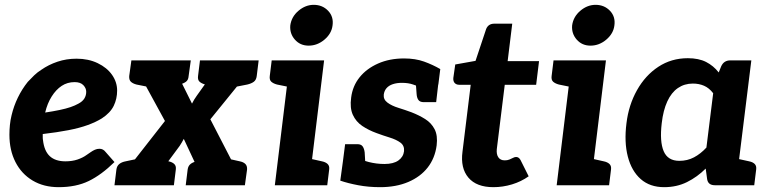

<svg xmlns="http://www.w3.org/2000/svg" viewBox="-20 -767 3194 795"><path d="M223 8Q161 8 115 -19.5Q69 -47 44 -96Q19 -145 19 -209Q19 -229 21 -249.5Q23 -270 28 -290Q37 -328 54 -363Q71 -398 95 -428Q108 -442 121.5 -455Q135 -468 151 -478Q181 -499 218 -511.5Q255 -524 297 -524Q346 -524 384.5 -505.5Q423 -487 444 -457Q465 -427 465 -392Q465 -358 451 -329Q437 -300 402 -277Q378 -262 344 -249.5Q310 -237 263.5 -228Q217 -219 157 -212Q157 -206 157 -198.5Q157 -191 158 -187Q163 -142 186 -120.5Q209 -99 251 -99Q279 -99 301 -106.5Q323 -114 338 -125Q347 -131 355.5 -137Q364 -143 373 -147Q382 -151 392 -151Q407 -151 417 -138L454 -96Q400 -43 347.5 -17.5Q295 8 223 8ZM167 -301Q200 -306 226.5 -311.5Q253 -317 272 -323.5Q291 -330 305 -338Q322 -347 329.5 -359.5Q337 -372 337 -387Q337 -402 325 -414.5Q313 -427 289 -427Q259 -427 235.5 -411.5Q212 -396 194 -367.5Q176 -339 167 -301Z M455 0 663 -266 526 -517H662Q678 -517 684.5 -512.5Q691 -508 695 -499L775 -338Q779 -346 784 -354.5Q789 -363 795 -371L885 -497Q892 -507 900.5 -512Q909 -517 919 -517H1049L851 -273L992 0H856Q841 0 833 -7.5Q825 -15 819 -25L741 -192Q737 -185 733 -177.5Q729 -170 724 -163L622 -25Q615 -16 605 -8Q595 0 581 0H455ZM638 -479 643 -517H717L712 -479ZM861 -479 866 -517H940L935 -479ZM881 -38 876 0H802L807 -38ZM643 -38 638 0H564L569 -38ZM622 -517 595 -407 545 -417Q530 -421 522 -428.5Q514 -436 515 -452L524 -517ZM770 -517 761 -452Q760 -436 750 -428.5Q740 -421 723 -417L671 -407L672 -517ZM906 -517 879 -407 830 -417Q815 -421 806.5 -428.5Q798 -436 800 -452L808 -517ZM1051 -517 1043 -452Q1041 -436 1031 -428.5Q1021 -421 1004 -417L953 -407V-517ZM896 0 924 -110 973 -99Q988 -96 996 -88Q1004 -80 1003 -65L994 0ZM602 0 629 -110 678 -99Q693 -96 701.5 -88Q710 -80 708 -65L700 0ZM454 0 462 -65Q464 -80 474 -88Q484 -96 500 -99L552 -110V0ZM749 0 757 -65Q759 -80 769 -88Q779 -96 795 -99L847 -110V0Z M1118 0 1181 -517H1322L1259 0ZM1237 0 1264 -110 1313 -99Q1328 -96 1336.5 -88Q1345 -80 1343 -65L1335 0ZM1203 -517 1176 -407 1127 -417Q1112 -421 1103.5 -428.5Q1095 -436 1097 -452L1105 -517ZM1258 -578Q1223 -578 1201 -603Q1179 -628 1182 -662Q1187 -698 1216 -722.5Q1245 -747 1279 -747Q1315 -747 1338.5 -722.5Q1362 -698 1357 -662Q1353 -628 1323.5 -603Q1294 -578 1258 -578Z M1554 8Q1506 8 1463.5 0Q1421 -8 1389 -19L1401 -107L1467 -114Q1476 -104 1507.5 -96Q1539 -88 1572 -88Q1609 -88 1629.5 -102.5Q1650 -117 1653 -141Q1655 -164 1638 -176.5Q1621 -189 1593.5 -197.5Q1566 -206 1539 -216Q1506 -228 1480 -245.5Q1454 -263 1441 -291.5Q1428 -320 1434 -363Q1440 -411 1469 -447Q1498 -483 1545.5 -504Q1593 -525 1653 -525Q1700 -525 1736 -512Q1772 -499 1803 -481L1795 -417L1727 -404Q1710 -410 1690.5 -417Q1671 -424 1644 -424Q1623 -424 1606.5 -418.5Q1590 -413 1580.5 -402Q1571 -391 1569 -375Q1567 -355 1584.5 -342Q1602 -329 1629.5 -320.5Q1657 -312 1684 -302Q1715 -290 1740.5 -274Q1766 -258 1779.5 -232Q1793 -206 1788 -165Q1781 -112 1751 -73.5Q1721 -35 1670.5 -13.5Q1620 8 1554 8ZM1700 -447 1795 -422 1786 -344H1735Q1719 -344 1712.5 -353Q1706 -362 1705 -378ZM1494 -67 1399 -92 1409 -170H1460Q1475 -170 1481.5 -161Q1488 -152 1490 -136Z M2023 8Q1953 8 1919.5 -31.5Q1886 -71 1895 -139L1929 -416H1881Q1870 -416 1863 -423Q1856 -430 1857 -444L1865 -500L1949 -515L1993 -647Q2002 -669 2027 -669H2101L2082 -514H2212L2200 -416H2070L2037 -149Q2035 -128 2043.5 -115.5Q2052 -103 2070 -103Q2081 -103 2089.5 -106.5Q2098 -110 2104.5 -113.5Q2111 -117 2117 -117Q2128 -117 2135 -105L2169 -37Q2138 -15 2100 -3.5Q2062 8 2023 8Z M2285 0 2348 -517H2489L2426 0ZM2404 0 2431 -110 2480 -99Q2495 -96 2503.5 -88Q2512 -80 2510 -65L2502 0ZM2370 -517 2343 -407 2294 -417Q2279 -421 2270.5 -428.5Q2262 -436 2264 -452L2272 -517ZM2425 -578Q2390 -578 2368 -603Q2346 -628 2349 -662Q2354 -698 2383 -722.5Q2412 -747 2446 -747Q2482 -747 2505.5 -722.5Q2529 -698 2524 -662Q2520 -628 2490.5 -603Q2461 -578 2425 -578Z M2730 8Q2671 8 2633 -25.5Q2595 -59 2579.5 -119Q2564 -179 2574 -257Q2583 -332 2617.5 -393.5Q2652 -455 2706 -490.5Q2760 -526 2828 -526Q2873 -526 2903.5 -510.5Q2934 -495 2956 -467L2966 -492Q2977 -517 3004 -517H3091L3027 0H2940Q2912 0 2908 -25L2902 -69Q2867 -34 2824.5 -13Q2782 8 2730 8ZM2793 -101Q2826 -101 2853.5 -115.5Q2881 -130 2905 -156L2933 -381Q2916 -403 2895 -412Q2874 -421 2849 -421Q2814 -421 2787 -402.5Q2760 -384 2743 -347Q2726 -310 2720 -257Q2711 -181 2728 -141Q2745 -101 2793 -101ZM3005 0 3032 -110 3082 -99Q3097 -96 3105 -88Q3113 -80 3111 -65L3103 0Z"/></svg>

Font: Aleo ExtraBold
Style: Italic
Weight: 800
Italic angle: -7°
Designer: Alessio Laiso
Foundry: Alessio Laiso
Version: Version 2.001;gftools[0.9.29]